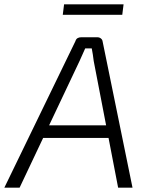

<svg xmlns="http://www.w3.org/2000/svg" viewBox="-47 -861 679 881"><path d="M400 -690Q409 -690 416 -684.5Q423 -679 424 -670L561 0H495L383 -581Q381 -596 379 -610.5Q377 -625 374 -639H344Q338 -625 331 -610Q324 -595 318 -581L43 0H-27L299 -672Q302 -682 309 -686Q316 -690 325 -690ZM482 -286 474 -228H124L132 -286ZM520 -841 514 -793H241L247 -841Z"/></svg>

Font: Exo 2 Light
Style: Italic
Weight: 300
Italic angle: -8°
Designer: Natanael Gama
Foundry: Natanael Gama
Version: Version 2.010